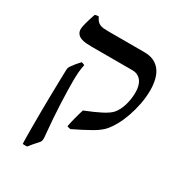

<svg xmlns="http://www.w3.org/2000/svg" viewBox="-179 -665 888 967"><g transform="rotate(30 265.0 -181.0)"><path d="M110.8 -555.2Q117.2 -541 124.3 -533Q131.3 -524.9 140.6 -520.8Q149.9 -516.6 162.1 -515.4Q174.3 -514.2 190.9 -514.2H399.9Q433.6 -514.2 457 -502.2Q480.5 -490.2 494.6 -469.7Q508.8 -449.2 515.1 -421.6Q521.5 -394 521.5 -362.8Q521.5 -320.8 513.4 -280.5Q505.4 -240.2 492.9 -204.6Q480.5 -168.9 464.8 -140.4Q449.2 -111.8 434.1 -93.8Q413.6 -68.8 372.8 -45.4Q332 -22 270.5 7.8Q259.3 6.3 250.5 2.4Q261.2 -51.8 278.3 -105Q337.4 -128.4 371.1 -146.2Q404.8 -164.1 419.4 -179.7Q430.2 -191.4 438.2 -207.3Q446.3 -223.1 451.7 -241.2Q457 -259.3 459.7 -278.6Q462.4 -297.9 462.4 -316.4Q462.4 -334.5 458.5 -350.6Q454.6 -366.7 446 -378.9Q437.5 -391.1 424.3 -398.2Q411.1 -405.3 392.1 -405.3H155.8Q138.2 -405.3 121.6 -406.7Q105 -408.2 92 -413.6Q79.1 -418.9 71.3 -429.2Q63.5 -439.5 63.5 -456.5Q63.5 -460.9 65.2 -470.2Q66.9 -479.5 70.3 -491.9Q73.7 -504.4 78.4 -519.8Q83 -535.2 88.9 -551.3Q93.8 -553.7 99.6 -554.7Q105.5 -555.7 110.8 -555.2ZM169.9 -306.2Q164.6 -281.2 162.8 -257.8Q161.1 -234.4 161.1 -209.5Q161.1 -154.8 164.3 -78.1Q167.5 -1.5 176.3 90.8Q177.2 97.7 177.7 104Q178.2 110.4 178.2 116.7Q178.2 123.5 176.5 129.9Q174.8 136.2 169.4 141.6Q145.5 167 126 192.4Q112.8 193.8 100.1 192.4Q99.6 188 99.4 176.5Q99.1 165 98.9 148.9Q98.6 132.8 98.6 112.3Q98.6 92.3 98.6 69.3Q98.6 39.6 98.9 -0.7Q99.1 -41 99.9 -83.7Q100.6 -126.5 101.6 -167.7Q102.5 -209 103.5 -241.2Q104 -252.9 110.4 -262.2Q120.6 -276.9 129.6 -288.1Q138.7 -299.3 151.4 -312.5Q161.1 -311 169.9 -306.2Z"/></g></svg>

Font: Federov2
Style: Regular
Weight: 400
Designer: Olexa M. Volochay | Cyreal.org
Foundry: Olexa M. Volochay | Cyreal.org
Version: Version 1.000